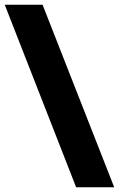

<svg xmlns="http://www.w3.org/2000/svg" viewBox="-31 -731 503 812"><path d="M-11 -711 291 61H452L149 -711Z"/></svg>

Font: Aerodynamic
Style: Bd
Weight: 500
Designer: Google
Version: Version 2.000980; 2014